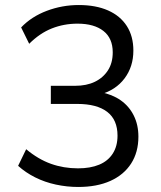

<svg xmlns="http://www.w3.org/2000/svg" viewBox="-20 -734 640 763"><path d="M291 9Q246 9 202 -0.5Q158 -10 120 -29Q82 -48 52 -75L84 -141Q132 -101 182.5 -83Q233 -65 290 -65Q339 -65 374 -79.5Q409 -94 428 -123.5Q447 -153 447 -195Q447 -258 406 -289.5Q365 -321 287 -321H182V-393H278Q324 -393 357 -409Q390 -425 409 -454.5Q428 -484 428 -526Q428 -582 391 -611Q354 -640 288 -640Q234 -640 186 -621Q138 -602 96 -560L64 -625Q105 -668 166 -691Q227 -714 293 -714Q361 -714 409.5 -692.5Q458 -671 484 -630.5Q510 -590 510 -533Q510 -469 475 -422.5Q440 -376 379 -359V-368Q426 -359 459.5 -335.5Q493 -312 511.5 -275Q530 -238 530 -191Q530 -129 501 -84Q472 -39 418.5 -15Q365 9 291 9Z"/></svg>

Font: Nunito Sans 12pt ExtraLight 11pt
Style: Regular
Weight: 400
Version: Version 3.101;gftools[0.9.27]